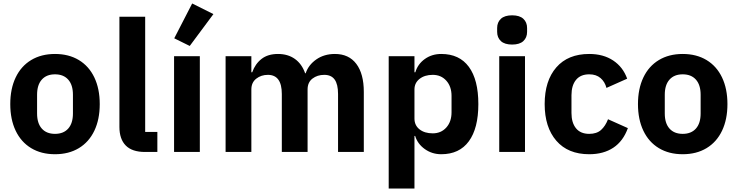

<svg xmlns="http://www.w3.org/2000/svg" viewBox="-20 -873 4238 1103"><path d="M39 -275Q39 -363 70 -428Q101 -493 159 -528Q217 -563 296 -563Q375 -563 433 -528Q491 -493 522 -428Q553 -363 553 -275Q553 -187 522 -122Q491 -57 433 -22Q375 13 296 13Q217 13 159 -22Q101 -57 70 -122Q39 -187 39 -275ZM399 -221V-329Q399 -385 372 -415.5Q345 -446 296 -446Q247 -446 220 -415.5Q193 -385 193 -329V-221Q193 -165 220 -134.5Q247 -104 296 -104Q345 -104 372 -134.5Q399 -165 399 -221Z M813 0Q739 0 702.5 -37Q666 -74 666 -144V-777H814V-115H884V0Z M1206 -792 1070 -609 981 -653 1084 -853ZM1128 0H980V-550H1128Z M1276 0V-550H1424V-458H1429Q1446 -506 1482.5 -534.5Q1519 -563 1577 -563Q1634 -563 1674 -534.5Q1714 -506 1733 -452H1736Q1752 -500 1797 -531.5Q1842 -563 1904 -563Q1984 -563 2027 -506Q2070 -449 2070 -345V0H1922V-333Q1922 -389 1902.5 -416Q1883 -443 1843 -443Q1803 -443 1775 -421.5Q1747 -400 1747 -359V0H1599V-333Q1599 -443 1519 -443Q1480 -443 1452 -421Q1424 -399 1424 -359V0Z M2213 210V-550H2361V-458H2366Q2380 -505 2420.5 -534Q2461 -563 2515 -563Q2619 -563 2673.5 -489Q2728 -415 2728 -275Q2728 -136 2673.5 -61.5Q2619 13 2515 13Q2462 13 2420.5 -16.5Q2379 -46 2365 -92H2361V210ZM2574 -228V-322Q2574 -376 2544 -409.5Q2514 -443 2466 -443Q2420 -443 2390.5 -420Q2361 -397 2361 -359V-192Q2361 -153 2390 -130Q2419 -107 2466 -107Q2514 -107 2544 -140.5Q2574 -174 2574 -228Z M2836 -690V-712Q2836 -745 2857.5 -765Q2879 -785 2922 -785Q2965 -785 2986.5 -765Q3008 -745 3008 -712V-690Q3008 -657 2986.5 -637Q2965 -617 2922 -617Q2879 -617 2857.5 -637Q2836 -657 2836 -690ZM2996 0H2848V-550H2996Z M3109 -275Q3109 -409 3176 -486Q3243 -563 3365 -563Q3446 -563 3502.5 -525.5Q3559 -488 3583 -421L3464 -368Q3455 -403 3430 -424.5Q3405 -446 3365 -446Q3315 -446 3289 -414Q3263 -382 3263 -326V-224Q3263 -168 3289 -136Q3315 -104 3365 -104Q3408 -104 3433 -126.5Q3458 -149 3473 -188L3587 -137Q3560 -62 3503.5 -24.5Q3447 13 3365 13Q3243 13 3176 -64.5Q3109 -142 3109 -275Z M3645 -275Q3645 -363 3676 -428Q3707 -493 3765 -528Q3823 -563 3902 -563Q3981 -563 4039 -528Q4097 -493 4128 -428Q4159 -363 4159 -275Q4159 -187 4128 -122Q4097 -57 4039 -22Q3981 13 3902 13Q3823 13 3765 -22Q3707 -57 3676 -122Q3645 -187 3645 -275ZM4005 -221V-329Q4005 -385 3978 -415.5Q3951 -446 3902 -446Q3853 -446 3826 -415.5Q3799 -385 3799 -329V-221Q3799 -165 3826 -134.5Q3853 -104 3902 -104Q3951 -104 3978 -134.5Q4005 -165 4005 -221Z"/></svg>

Font: IBM Plex Sans JP
Style: Bold
Weight: 700
Designer: Mike Abbink; Paul van der Laan; Pieter van Rosmalen; Wujin Sim; Yejin Wi; Jinhee Kim; Boomi Park; Yona Kim; Kichan Ma
Foundry: Sandoll Inc.
Version: Version 1.001